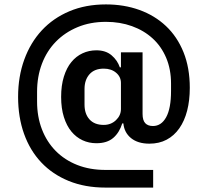

<svg xmlns="http://www.w3.org/2000/svg" viewBox="-20 -729 939 870"><path d="M674 121H458Q365 121 291.5 91Q218 61 167 7Q116 -47 89 -122.5Q62 -198 62 -290Q62 -382 90 -459Q118 -536 169.5 -591.5Q221 -647 294.5 -678Q368 -709 460 -709Q542 -709 611.5 -684Q681 -659 732 -611Q783 -563 811.5 -492.5Q840 -422 840 -331Q840 -274 828 -227.5Q816 -181 792.5 -147.5Q769 -114 735 -96Q701 -78 657 -78Q605 -78 574 -103Q543 -128 539 -170H534Q521 -128 493 -104Q465 -80 417 -80Q383 -80 354 -93.5Q325 -107 303.5 -133Q282 -159 269.5 -198.5Q257 -238 257 -290Q257 -342 269.5 -382Q282 -422 303.5 -448Q325 -474 354 -487.5Q383 -501 417 -501Q459 -501 485.5 -478.5Q512 -456 523 -424H528V-492H626V-213Q626 -184 638 -171Q650 -158 673 -158Q711 -158 733 -198Q755 -238 755 -317V-350Q755 -415 733 -467Q711 -519 671.5 -555Q632 -591 578 -610.5Q524 -630 460 -630Q389 -630 331.5 -606Q274 -582 233 -540Q192 -498 170 -440Q148 -382 148 -313V-269Q148 -200 170 -143Q192 -86 232.5 -45Q273 -4 330 18.5Q387 41 458 41H674ZM450 -163Q483 -163 505.5 -184.5Q528 -206 528 -235V-353Q528 -381 506 -399.5Q484 -418 450 -418Q408 -418 385.5 -392.5Q363 -367 363 -326V-255Q363 -213 385.5 -188Q408 -163 450 -163Z"/></svg>

Font: IBM Plex Sans Thai Looped SemiBold
Style: Regular
Weight: 600
Designer: Mike Abbink, Paul van der Laan, Pieter van Rosmalen, Ben Mitchell, Mark Frömberg
Foundry: Bold Monday
Version: Version 1.1